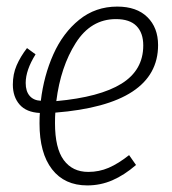

<svg xmlns="http://www.w3.org/2000/svg" viewBox="-20 -552 522 583"><path d="M148 -210Q147 -199 147 -178Q147 -102 173.5 -66Q200 -30 248 -30Q281 -30 310 -42.5Q339 -55 372 -81L393 -51Q357 -20 321 -4.5Q285 11 245 11Q176 11 138 -38Q100 -87 100 -177Q100 -198 101 -209Q60 -211 39.5 -234.5Q19 -258 19 -295Q19 -327 30.5 -353.5Q42 -380 62 -406L88 -387Q58 -339 58 -300Q58 -275 70 -261Q82 -247 104 -246Q113 -322 142 -387Q171 -452 220.5 -492Q270 -532 336 -532Q395 -532 427.5 -500Q460 -468 460 -415Q460 -235 148 -210ZM151 -245Q283 -257 349 -298Q415 -339 415 -414Q415 -452 394.5 -473Q374 -494 332 -494Q256 -494 210 -421.5Q164 -349 151 -245Z"/></svg>

Font: Fira Sans Extra Condensed ExtraLight
Style: Italic
Weight: 275
Width: 3
Italic angle: -8°
Designer: Carrois Corporate & Edenspiekermann AG
Foundry: Carrois Corporate GbR & Edenspiekermann AG
Version: Version 4.203